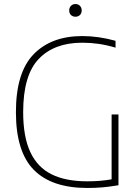

<svg xmlns="http://www.w3.org/2000/svg" viewBox="-20 -928 690 953"><path d="M568 -360V-8.5Q523 -1 488 2Q453 5 413.5 5Q236.5 5 148 -84.8Q59.5 -174.5 59 -369Q58.5 -567 146.2 -658Q234 -749 388.5 -749Q468.5 -749 553.5 -725.5V-691.5Q507.5 -705 468 -710.5Q428.5 -716 388 -716Q249 -716 172 -635.2Q95 -554.5 95 -371.5Q95 -249.5 130.2 -173.8Q165.5 -98 235.5 -63Q305.5 -28 413.5 -28Q479.5 -28 534 -38V-360ZM323.5 -876Q323.5 -890 332.2 -899Q341 -908 354.5 -908Q368 -908 376.8 -899Q385.5 -890 385.5 -876Q385.5 -862 376.8 -853.5Q368 -845 354.5 -845Q341 -845 332.2 -853.5Q323.5 -862 323.5 -876Z"/></svg>

Font: Encode Sans Thin
Style: Regular
Weight: 250
Designer: Multiple Designers
Foundry: Impallari Type
Version: Version 2.000